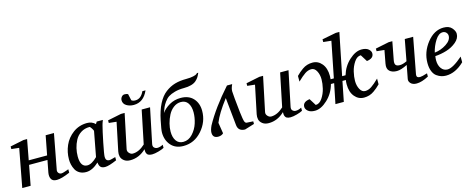

<svg xmlns="http://www.w3.org/2000/svg" viewBox="-37 -1392 5043 2059"><g transform="rotate(-15 2485.0 -362.5)"><path d="M553 -29Q459 12 406 12Q360 12 345 -16.5Q330 -45 337 -86L363 -221H159L117 0H24L104 -425L19 -434V-463L170 -494H210L168 -269H372L413 -482H505L432 -94Q427 -74 439 -58.5Q451 -43 471 -43Q481 -43 498 -48Q515 -53 533 -59.5Q551 -66 553 -67Z M1073 -27Q984 12 943 12Q908 12 892.5 -4.5Q877 -21 874 -56Q801 12 732 12Q690 12 660 -5.5Q630 -23 615 -51.5Q600 -80 593.5 -108.5Q587 -137 587 -167Q587 -247 619 -320.5Q651 -394 718.5 -444Q786 -494 875 -494Q929 -494 965 -458L980 -482H1048Q1033 -444 1029 -425Q1015 -373 989.5 -247.5Q964 -122 964 -93Q964 -47 1007 -47Q1015 -47 1044 -55L1073 -63ZM926 -392Q927 -398 912 -422Q897 -446 889 -446Q835 -446 793.5 -419.5Q752 -393 729.5 -350.5Q707 -308 696.5 -263Q686 -218 686 -173Q686 -54 763 -54Q812 -54 874 -116Z M1599 -24Q1578 -12 1535.5 0Q1493 12 1463 12Q1449 12 1438.5 9.5Q1428 7 1421 3Q1414 -1 1409.5 -7.5Q1405 -14 1402.5 -19.5Q1400 -25 1399 -32.5Q1398 -40 1398 -44Q1398 -48 1398 -55Q1398 -62 1398 -63Q1320 12 1222 12Q1179 12 1152.5 -9Q1126 -30 1120 -57Q1114 -84 1120 -113L1185 -425L1101 -434V-463L1252 -494H1293L1213 -113Q1208 -89 1226 -69.5Q1244 -50 1265 -50Q1334 -50 1403 -114L1479 -482H1572L1492 -97Q1486 -69 1501 -55Q1516 -41 1536 -41Q1567 -41 1599 -59ZM1572 -670Q1520 -551 1411 -551Q1365 -551 1330.5 -572.5Q1296 -594 1296 -633Q1296 -653 1309.5 -670Q1323 -687 1343 -687Q1369 -687 1381 -679L1397 -607Q1412 -594 1440 -594Q1503 -594 1537 -670Z M2167 -706Q2156 -680 2145.5 -662.5Q2135 -645 2114 -626Q2093 -607 2058 -597Q2023 -587 1975 -587Q1918 -587 1873.5 -574.5Q1829 -562 1802.5 -545Q1776 -528 1754 -497Q1732 -466 1722.5 -443.5Q1713 -421 1700 -384Q1732 -429 1788 -461.5Q1844 -494 1913 -494Q2003 -494 2052.5 -440Q2102 -386 2102 -301Q2102 -179 2018 -83.5Q1934 12 1813 12Q1724 12 1674.5 -45Q1625 -102 1625 -187Q1625 -218 1646 -318Q1667 -422 1704 -494Q1741 -566 1792 -604.5Q1843 -643 1898.5 -659Q1954 -675 2025 -675Q2074 -675 2105.5 -682.5Q2137 -690 2145 -698L2152 -706ZM2009 -310Q2009 -374 1982.5 -412.5Q1956 -451 1905 -451Q1860 -451 1823 -423Q1786 -395 1763.5 -351.5Q1741 -308 1729 -261Q1717 -214 1717 -172Q1717 -108 1744 -69.5Q1771 -31 1822 -31Q1881 -31 1925.5 -79.5Q1970 -128 1989.5 -190Q2009 -252 2009 -310Z M2137 -48Q2137 -78 2158 -123Q2253 -297 2429 -494H2487Q2466 -450 2467 -418Q2467 -409 2473 -339Q2479 -269 2489 -183.5Q2499 -98 2508 -74Q2517 -54 2531 -54L2602 -50V-21L2495 12Q2420 11 2413 -59L2382 -367Q2274 -226 2237 -131L2256 -10Q2234 12 2198 12Q2137 12 2137 -48Z M3136 -24Q3115 -12 3072.5 0Q3030 12 3000 12Q2986 12 2975.5 9.5Q2965 7 2958 3Q2951 -1 2946.5 -7.5Q2942 -14 2939.5 -19.5Q2937 -25 2936 -32.5Q2935 -40 2935 -44Q2935 -48 2935 -55Q2935 -62 2935 -63Q2857 12 2759 12Q2716 12 2689.5 -9Q2663 -30 2657 -57Q2651 -84 2657 -113L2722 -425L2638 -434V-463L2789 -494H2830L2750 -113Q2745 -89 2763 -69.5Q2781 -50 2802 -50Q2871 -50 2940 -114L3016 -482H3109L3029 -97Q3023 -69 3038 -55Q3053 -41 3073 -41Q3104 -41 3136 -59Z M3742 -737 3648 -271H3686Q3714 -366 3784.5 -430Q3855 -494 3922 -494Q3972 -494 3998 -472Q4024 -450 4024 -424Q4024 -369 3947 -359L3899 -436Q3857 -436 3825.5 -389Q3794 -342 3781 -286.5Q3768 -231 3768 -186Q3768 -133 3789.5 -93Q3811 -53 3847 -53Q3883 -53 3918 -76.5Q3953 -100 4003 -149V-86Q3979 -63 3967.5 -52.5Q3956 -42 3930 -23.5Q3904 -5 3876 3.5Q3848 12 3817 12Q3755 12 3713.5 -38Q3672 -88 3672 -174Q3672 -201 3676 -221H3638L3594 0H3501L3546 -221H3510Q3484 -123 3412 -55.5Q3340 12 3272 12Q3222 12 3196 -10Q3170 -32 3170 -58Q3170 -113 3247 -123L3295 -46Q3337 -46 3368.5 -93Q3400 -140 3413 -195Q3426 -250 3426 -296Q3426 -349 3404.5 -389Q3383 -429 3347 -429Q3311 -429 3276 -405.5Q3241 -382 3191 -333V-396Q3215 -419 3226.5 -429.5Q3238 -440 3264 -458.5Q3290 -477 3318 -485.5Q3346 -494 3377 -494Q3439 -494 3480.5 -444Q3522 -394 3522 -308Q3522 -295 3520 -271H3556L3598 -482L3635 -668L3547 -677V-707L3702 -737Z M4535 -29Q4458 12 4401 12Q4358 12 4336 -11Q4314 -34 4320 -61L4348 -208Q4276 -172 4231 -172Q4179 -172 4150 -198.5Q4121 -225 4132 -281L4159 -425L4074 -434V-463L4225 -494H4265L4227 -294Q4220 -258 4231.5 -241.5Q4243 -225 4278 -225Q4311 -225 4356 -247L4400 -482H4493L4418 -85Q4411 -46 4454 -46Q4475 -46 4535 -65Z M4953 -393Q4953 -342 4905.5 -302Q4858 -262 4795.5 -243Q4733 -224 4669 -220Q4665 -194 4665 -174Q4665 -119 4691 -83.5Q4717 -48 4760 -48Q4819 -48 4930 -145V-82Q4833 12 4727 12Q4701 12 4676 4.5Q4651 -3 4625 -21.5Q4599 -40 4583.5 -78Q4568 -116 4568 -170Q4568 -291 4647.5 -392Q4727 -493 4832 -493Q4893 -493 4923 -458.5Q4953 -424 4953 -393ZM4864 -394Q4864 -415 4849 -431Q4834 -447 4810 -447Q4765 -447 4727 -387Q4689 -327 4673 -258Q4742 -265 4803 -304.5Q4864 -344 4864 -394Z"/></g></svg>

Font: Veleka
Style: Italic
Weight: 400
Italic angle: -12°
Designer: Stefan Peev, Context Ltd, 2016; SIL International, 1997-2014.
Foundry: Stefan Peev, Context Ltd, 2016
Version: Version 1.000